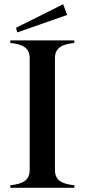

<svg xmlns="http://www.w3.org/2000/svg" viewBox="-20 -892 402 912"><path d="M29 -12V0H333V-12C276 -18 241 -34 241 -84V-616C241 -666 276 -682 333 -688V-700H29V-688C86 -682 121 -666 121 -616V-84C121 -34 86 -18 29 -12ZM299 -821 280 -872 56 -760 62 -738Z"/></svg>

Font: Sprat Condensed Medium
Style: Regular
Weight: 500
Width: 3
Designer: Ethan Nakache
Foundry: Collletttivo
Version: Version 2.000;Glyphs 3.2 (3217)